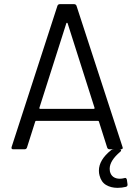

<svg xmlns="http://www.w3.org/2000/svg" viewBox="-20 -720 647 926"><path d="M497 -8 457 -134Q456 -137 453 -137H154Q151 -137 150 -134L110 -8Q107 0 98 0H44Q33 0 36 -11L257 -692Q260 -700 269 -700H337Q346 -700 349 -692L571 -11L572 -7Q572 0 563 0H509Q500 0 497 -8ZM174 -195H432Q434 -195 435.5 -196.5Q437 -198 436 -200L306 -608Q305 -610 303 -610Q301 -610 300 -608L170 -200Q169 -198 170.5 -196.5Q172 -195 174 -195ZM595 172Q595 178 588 181Q568 186 547 186Q515 186 491.5 172Q468 158 460 126Q457 116 457 103Q457 51 516 4Q521 0 529 0H556Q564 0 564 5Q564 9 560 12Q509 55 509 94Q509 102 510 106Q514 124 526.5 133Q539 142 558 142Q568 142 580 139L583 138Q590 138 592 147L595 169Z"/></svg>

Font: Amber EN
Style: Regular
Weight: 400
Designer: Jeremy Tribby
Foundry: Tribby Type Co.
Version: Version 1.403 November 24, 2021